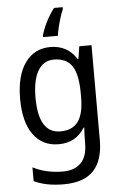

<svg xmlns="http://www.w3.org/2000/svg" viewBox="-64 -810 688 1094"><g transform="rotate(-5 279.5 -263.0)"><path d="M247 -546Q294 -546 331.5 -526.5Q369 -507 396 -465H401L412 -536H482V8Q482 122 427 181Q372 240 255 240Q155 240 86 207V128Q161 167 258 167Q324 167 360.5 130Q397 93 397 19V0Q397 -14 398 -36Q399 -58 400 -72H396Q346 10 247 10Q154 10 102 -62Q50 -134 50 -267Q50 -399 102.5 -472.5Q155 -546 247 -546ZM261 -473Q201 -473 169.5 -419.5Q138 -366 138 -266Q138 -62 263 -62Q332 -62 364.5 -106.5Q397 -151 397 -246V-268Q397 -377 364.5 -425Q332 -473 261 -473ZM337 -754Q329 -737 320.5 -710Q312 -683 305 -654.5Q298 -626 296 -606H211V-615Q216 -635 227.5 -662.5Q239 -690 255 -717.5Q271 -745 288 -766H337Z"/></g></svg>

Font: Noto Sans Ethiopic SemCond
Style: Regular
Weight: 400
Width: 4
Designer: Monotype Design Team
Foundry: Monotype Imaging Inc.
Version: Version 2.102; ttfautohint (v1.8.4.7-5d5b)